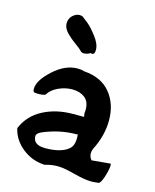

<svg xmlns="http://www.w3.org/2000/svg" viewBox="-98 -674 612 758"><g transform="rotate(15 208.0 -294.5)"><path d="M11 -111Q34 -166 87.5 -194Q141 -222 210 -222H254L252 -237Q253 -242 253 -252Q253 -284 233 -299.5Q213 -315 182 -315Q153 -315 125 -302Q97 -289 85 -268Q78 -263 53 -263Q41 -263 37.5 -265.5Q34 -268 34 -278Q34 -312 82 -356Q130 -400 181 -400Q196 -400 208 -396Q279 -391 316 -346Q353 -301 353 -234Q353 -171 321 -109Q317 -100 317 -90Q317 -76 327 -64L404 -71V-69Q405 -67 405 -65Q405 -47 395 -16Q385 15 375 15H374Q356 17 348 17Q320 17 275 5Q230 -7 205 -7Q178 -7 153 1Q101 -1 61 -33Q21 -65 11 -111ZM88 -99Q88 -63 138 -63Q204 -63 234 -90Q249 -104 249 -132Q249 -143 248 -149H246Q245 -148 243 -148Q176 -148 109 -120Q88 -111 88 -99ZM92 -561Q92 -581 105.5 -593.5Q119 -606 134 -606Q143 -606 148 -602Q157 -595 171 -584Q185 -573 208 -543.5Q231 -514 231 -490Q231 -483 230 -480Q229 -474 225 -472Q221 -470 218 -471L214 -472Q201 -464 188 -464Q179 -464 175 -469Q168 -477 145 -493.5Q122 -510 107 -526.5Q92 -543 92 -561Z"/></g></svg>

Font: NaniFont Regular
Style: Regular
Weight: 400
Designer: Nanigashitei
Version: Version 1.036